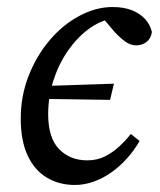

<svg xmlns="http://www.w3.org/2000/svg" viewBox="-20 -513 456 546"><path d="M87 -232 93 -268 304 -275 293 -229ZM193 13Q148 13 113 -8Q78 -29 58.5 -71Q39 -113 39 -176Q39 -240 61.5 -297.5Q84 -355 121.5 -399Q159 -443 206 -468Q253 -493 300 -493Q333 -493 356 -483.5Q379 -474 393 -458.5Q407 -443 412 -422Q409 -403 396.5 -393.5Q384 -384 367 -384Q351 -384 336 -395Q321 -406 306 -422L263 -473H318V-460H298Q264 -454 231.5 -430Q199 -406 173 -368.5Q147 -331 132 -284.5Q117 -238 117 -188Q117 -121 148 -89Q179 -57 228 -57Q256 -57 278 -68Q300 -79 319 -96.5Q338 -114 352 -132L377 -112Q362 -86 341.5 -63Q321 -40 297 -23Q273 -6 246.5 3.5Q220 13 193 13Z"/></svg>

Font: Source Serif 4 18pt
Style: Italic
Weight: 400
Italic angle: -12°
Designer: Frank Grießhammer
Foundry: Adobe Systems Incorporated
Version: Version 4.004;hotconv 1.0.116;makeotfexe 2.5.65601